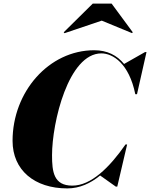

<svg xmlns="http://www.w3.org/2000/svg" viewBox="-20 -1040 836 1070"><path d="M547 -925 715.5 -855.5 720 -860 602 -1020H497L335 -860L339.5 -855ZM355 10C424 10 485 -18.5 538 -62L625.5 0H633.5L688.5 -235H679.5C589.5 -105.5 487 -5.5 383 -5.5C279 -5.5 270 -83 270 -175C270 -357 361 -742.5 545 -742.5C609 -742.5 699.5 -686 734 -515H743.5L796.5 -750H788.5L671.5 -683.5C632.5 -731.5 578 -760 505 -760C252 -760 50 -528 50 -255C50 -92 172 10 355 10Z"/></svg>

Font: Bodoni* 24pt Fatface
Style: Italic
Weight: 900
Italic angle: -13°
Version: Version 2.3